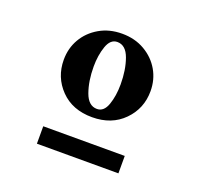

<svg xmlns="http://www.w3.org/2000/svg" viewBox="-78 -755 570 549"><g transform="rotate(20 207.0 -480.5)"><path d="M207 -416Q147 -416 111 -453Q75 -490 75 -543Q75 -578 91.5 -606.5Q108 -635 138 -652.5Q168 -670 207 -670Q246 -670 276 -652.5Q306 -635 322.5 -606.5Q339 -578 339 -543Q339 -490 302.5 -453Q266 -416 207 -416ZM212 -443Q233 -443 242.5 -470Q252 -497 252 -532Q252 -576 240 -609.5Q228 -643 202 -643Q181 -643 171.5 -615.5Q162 -588 162 -554Q162 -510 174 -476.5Q186 -443 212 -443ZM85 -291V-344H333V-291Z"/></g></svg>

Font: Spectral SC
Style: Bold
Weight: 700
Designer: Jean-Baptiste Levee
Foundry: Production Type
Version: Version 2.001